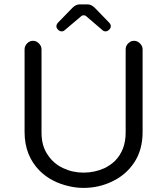

<svg xmlns="http://www.w3.org/2000/svg" viewBox="-20 -872 780 896"><path d="M282.2 -731.4 358.4 -795.9Q363.3 -800.8 370.1 -800.8Q377.9 -800.8 382.8 -795.9L458 -731.4Q463.9 -725.6 472.7 -725.6Q481.4 -725.6 489.3 -733.4Q497.1 -741.2 497.1 -749.5Q497.1 -757.8 490.2 -765.6L422.9 -835Q406.2 -851.6 388.7 -851.6H351.6Q334 -851.6 317.4 -835L250 -765.6Q243.2 -757.8 243.2 -749Q243.2 -741.2 251 -733.4Q258.8 -725.6 267.6 -725.6Q276.4 -725.6 282.2 -731.4ZM645.5 -255.9V-641.6Q645.5 -657.2 633.3 -669.4Q621.1 -681.6 605.5 -681.6Q594.7 -681.6 588.9 -677.7Q566.4 -664.1 566.4 -641.6V-252.9Q566.4 -171.9 516.6 -121.1Q495.1 -100.6 466.8 -86.9Q420.9 -66.4 369.6 -66.4Q318.4 -66.4 273.4 -87.9Q228.5 -109.4 202.1 -150.4Q173.8 -191.4 173.8 -252.9V-641.6Q173.8 -657.2 161.6 -669.4Q149.4 -681.6 133.8 -681.6Q118.2 -681.6 106.4 -669.4Q94.7 -657.2 94.7 -641.6V-255.9Q94.7 -145.5 166 -74.2Q219.7 -21.5 302.7 -2.9Q335.9 4.9 370.1 4.9Q441.4 4.9 503.9 -25.4Q566.4 -54.7 605.5 -112.3Q645.5 -171.9 645.5 -255.9Z"/></svg>

Font: FakePearl
Style: Light
Weight: 350
Version: Version 1.2